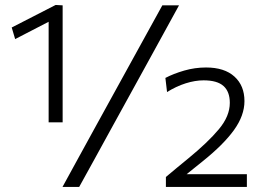

<svg xmlns="http://www.w3.org/2000/svg" viewBox="-20 -734 1034 754"><path d="M171 -253.5V-648.5Q141 -633 108.2 -616Q75.5 -599 39.5 -580.5L26 -626Q113.5 -671 198.5 -714.5L226 -713V-253.5ZM225.5 0Q255.5 -55 284.5 -107.8Q313.5 -160.5 351 -229L487.5 -477Q526.5 -548 556.2 -601.8Q586 -655.5 617.5 -713H683Q651.5 -655.5 622 -601.8Q592.5 -548 553.5 -477L417 -229Q379.5 -160.5 350.5 -107.8Q321.5 -55 291 0ZM631.5 0V-39Q653 -57 674.8 -75.2Q696.5 -93.5 719 -111.5Q796.5 -175 839.5 -226.5Q882.5 -278 882.5 -330Q882.5 -374 857.8 -396.2Q833 -418.5 779.5 -418.5Q746.5 -418.5 709.2 -406.8Q672 -395 636 -372.5L629.5 -428Q661 -444.5 703.2 -456.8Q745.5 -469 789 -469Q861.5 -469 900.8 -433.2Q940 -397.5 940 -337Q940 -280.5 899 -223.5Q858 -166.5 777 -101.5L713 -50H949.5V0Z"/></svg>

Font: Commissioner Light
Style: Regular
Weight: 300
Designer: Kostas Bartsokas
Foundry: Kostas Bartsokas
Version: Version 1.000; ttfautohint (v1.8.3)